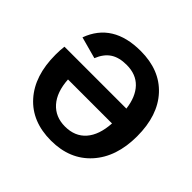

<svg xmlns="http://www.w3.org/2000/svg" viewBox="-172 -879 1071 1071"><g transform="rotate(45 363.0 -344.0)"><path d="M361.8 -101.1Q439.9 -101.1 484.6 -152.1Q529.3 -203.1 535.2 -298.8H188Q193.8 -204.1 239.7 -152.6Q285.6 -101.1 361.8 -101.1ZM208 -486.8 79.1 -522Q143.6 -698.2 362.8 -698.2Q513.2 -698.2 599.1 -605Q685.1 -511.7 685.1 -347.2Q685.1 -183.6 597.7 -86.9Q510.3 9.8 361.8 9.8Q211.9 9.8 126.5 -85.7Q41 -181.2 41 -347.2Q41 -387.2 44.9 -414.1H533.2Q522.9 -497.1 479.7 -542.5Q436.5 -587.9 361.8 -587.9Q302.7 -587.9 265.9 -563.5Q229 -539.1 208 -486.8Z"/></g></svg>

Font: Libra Sans Modern
Style: Bold
Weight: 700
Foundry: Stefan Peev, Context Ltd
Version: Version 1.000